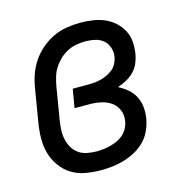

<svg xmlns="http://www.w3.org/2000/svg" viewBox="-85 -608 671 696"><g transform="rotate(-15 250.0 -260.0)"><path d="M212 8Q182 8 153.5 3Q125 -2 101.5 -16.5Q78 -31 61.5 -54Q45 -77 37.5 -104Q30 -131 30.5 -160.5Q31 -190 36 -219L56 -339Q60 -365 68.5 -390Q77 -415 92 -437.5Q107 -460 128.5 -478.5Q150 -497 174.5 -508.5Q199 -520 225 -524Q251 -528 276 -528Q300 -528 323 -524.5Q346 -521 366 -512.5Q386 -504 402.5 -489.5Q419 -475 429.5 -455.5Q440 -436 442 -413Q444 -390 440 -366Q437 -349 430 -332.5Q423 -316 410 -303Q397 -290 381 -281.5Q365 -273 348 -267Q366 -258 382 -244.5Q398 -231 407.5 -212.5Q417 -194 419 -172Q421 -150 417 -128Q413 -107 403.5 -86Q394 -65 377.5 -48.5Q361 -32 340.5 -21Q320 -10 298.5 -3.5Q277 3 255 5.5Q233 8 212 8ZM213 -62Q226 -62 239 -63.5Q252 -65 265.5 -68.5Q279 -72 292 -78Q305 -84 315.5 -93.5Q326 -103 332.5 -115.5Q339 -128 341 -141Q345 -163 337 -182.5Q329 -202 312.5 -213.5Q296 -225 275 -229.5Q254 -234 232 -234H176L188 -304H244Q256 -304 268.5 -305Q281 -306 293 -309Q305 -312 317 -317.5Q329 -323 339.5 -331.5Q350 -340 356 -352Q362 -364 364 -376Q367 -394 361.5 -411Q356 -428 343 -439Q330 -450 312.5 -454Q295 -458 277 -458Q260 -458 242.5 -455Q225 -452 208.5 -443.5Q192 -435 178.5 -422Q165 -409 155.5 -394Q146 -379 141 -362Q136 -345 133 -328L113 -208Q110 -190 109 -171.5Q108 -153 111.5 -136Q115 -119 123.5 -104Q132 -89 146 -79Q160 -69 177.5 -65.5Q195 -62 213 -62Z"/></g></svg>

Font: Iosevka Algr
Style: Italic
Weight: 400
Italic angle: -9°
Monospace: yes
Designer: Belleve Invis
Foundry: Belleve Invis
Version: Version 26.0.2; ttfautohint (v1.8.3)